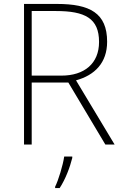

<svg xmlns="http://www.w3.org/2000/svg" viewBox="-20 -734 626 975"><path d="M269 -714H102V0H141V-315H327L515 0H562L366 -326C461 -352 524 -415 524 -522C524 -668 436 -714 269 -714ZM264 -678C412 -678 483 -641 483 -521C483 -411 408 -350 292 -350H141V-678ZM347 68V61H306C300 104 276 183 260 214V221H283C313 175 335 116 347 68Z"/></svg>

Font: Noto Sans Gurmukhi UI ExtraLight
Style: Regular
Weight: 200
Designer: Jelle Bosma - Monotype Design Team
Foundry: Monotype Imaging Inc.
Version: Version 2.004